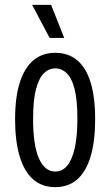

<svg xmlns="http://www.w3.org/2000/svg" viewBox="-20 -757 453 789"><path d="M207 12Q152 12 115.5 -20.5Q79 -53 60.5 -115.5Q42 -178 42 -266Q42 -358 61.5 -418.5Q81 -479 117.5 -509.5Q154 -540 207 -540Q260 -540 296.5 -510Q333 -480 352 -419.5Q371 -359 371 -266Q371 -177 352.5 -114.5Q334 -52 297.5 -20Q261 12 207 12ZM207 -52Q236 -52 256 -76Q276 -100 287 -148Q298 -196 298 -269Q298 -346 286.5 -391Q275 -436 254.5 -456Q234 -476 207 -476Q181 -476 160.5 -456Q140 -436 128 -391Q116 -346 116 -268Q116 -160 140 -106Q164 -52 207 -52ZM184 -601 112 -737H190L244 -601Z"/></svg>

Font: Bricolage Grotesque 24pt Condensed Light
Style: Regular
Weight: 300
Width: 3
Designer: Mathieu Triay
Foundry: Atelier Triay
Version: Version 1.001;gftools[0.9.33.dev8+g029e19f]